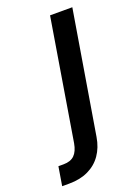

<svg xmlns="http://www.w3.org/2000/svg" viewBox="-243 -590 617 855"><g transform="rotate(-20 65.5 -162.5)"><path d="M107.9 -529.3H213.4L117.2 50.3Q109.4 98.1 85.4 132.6Q61.5 167 22.7 185.5Q-16.1 204.1 -67.9 204.1H-101.6L-86.9 114.7H-62.5Q-28.8 114.7 -10.7 96.9Q7.3 79.1 13.7 42.5Z"/></g></svg>

Font: Inter 24pt Medium
Style: Italic
Weight: 500
Italic angle: -9.3988°
Designer: Rasmus Andersson
Foundry: rsms
Version: Version 4.001;git-66647c0bb